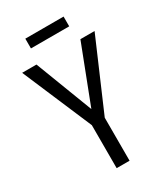

<svg xmlns="http://www.w3.org/2000/svg" viewBox="-211 -962 922 1056"><g transform="rotate(-30 250.0 -434.0)"><path d="M208 -273 20 -714H111L250 -351L390 -714H480L290 -273V0H208ZM129 -868H372V-806H129Z"/></g></svg>

Font: Noto Sans Mono UI Cond
Style: Regular
Weight: 400
Width: 3
Monospace: yes
Designer: Monotype Design team
Foundry: Monotype Imaging Inc.
Version: Version 1.000